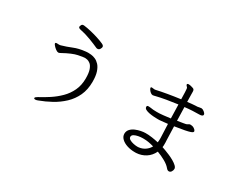

<svg xmlns="http://www.w3.org/2000/svg" viewBox="-101 -1238 2203 1775"><g transform="rotate(30 1000.0 -350.0)"><path d="M394 -753Q428 -749 468.5 -739.5Q509 -730 548.5 -717.5Q588 -705 617 -692Q641 -682 641 -666Q641 -657 632.5 -642.5Q624 -628 607 -628Q605 -628 602 -628.5Q599 -629 596 -630Q557 -648 498 -670.5Q439 -693 382 -704Q361 -709 361 -723Q361 -727 367 -740Q373 -753 388 -753ZM371 60Q356 66 346 66Q330 66 330 57Q330 47 354 34Q405 7 457 -27Q509 -61 553.5 -105Q598 -149 625 -206.5Q652 -264 652 -337Q652 -397 639.5 -430.5Q627 -464 609 -478Q591 -492 575 -495Q559 -498 552 -498Q535 -498 481 -487Q427 -476 336 -426Q330 -423 324 -420Q318 -417 311 -417Q300 -417 283.5 -429Q267 -441 255 -455Q243 -469 243 -475Q243 -480 247 -483Q251 -485 257 -485Q262 -485 268 -484.5Q274 -484 280 -484Q285 -484 289 -484.5Q293 -485 297 -486Q353 -502 405 -523.5Q457 -545 524 -552Q532 -553 539.5 -553.5Q547 -554 555 -554Q566 -554 586 -552Q606 -550 629.5 -540Q653 -530 674 -507.5Q695 -485 708.5 -445Q722 -405 722 -342Q722 -257 692 -192.5Q662 -128 611 -80Q560 -32 498 2Q436 36 371 60Z M1383 27Q1340 27 1301.5 14.5Q1263 2 1239.5 -21Q1216 -44 1216 -73V-76Q1217 -103 1235 -122.5Q1253 -142 1280 -153.5Q1307 -165 1335 -170.5Q1363 -176 1384 -176Q1419 -176 1454 -171Q1489 -166 1523 -158Q1526 -175 1526 -194V-207L1520 -353Q1497 -350 1478 -348.5Q1459 -347 1445 -345Q1443 -345 1441 -345L1433 -344Q1431 -344 1429 -344H1409Q1395 -344 1371.5 -345.5Q1348 -347 1324 -351.5Q1300 -356 1283.5 -365Q1267 -374 1267 -390Q1267 -398 1271 -401Q1275 -404 1286 -404Q1298 -404 1308 -402Q1333 -397 1373 -397Q1387 -397 1402.5 -397.5Q1418 -398 1444.5 -401Q1471 -404 1518 -410Q1517 -449 1516 -486Q1515 -523 1514 -557Q1453 -549 1395 -539Q1337 -529 1293 -518Q1286 -517 1279 -514.5Q1272 -512 1265 -512Q1253 -512 1241 -521.5Q1229 -531 1221 -543Q1213 -555 1213 -562Q1213 -566 1217 -569Q1219 -570 1224 -570Q1230 -570 1238 -568.5Q1246 -567 1251 -567Q1255 -567 1259 -567.5Q1263 -568 1267 -569Q1310 -579 1376.5 -590.5Q1443 -602 1512 -611Q1511 -660 1510 -685.5Q1509 -711 1507.5 -721.5Q1506 -732 1502 -735Q1498 -740 1493 -745Q1488 -750 1488 -756V-757Q1489 -766 1504 -766Q1510 -766 1516.5 -765Q1523 -764 1527 -763Q1558 -756 1564 -748Q1570 -740 1570 -726V-721Q1570 -715 1570.5 -687Q1571 -659 1572 -618Q1595 -621 1615.5 -623Q1636 -625 1654 -626Q1661 -626 1667 -626.5Q1673 -627 1678 -627Q1688 -628 1696 -630.5Q1704 -633 1714 -633H1719Q1731 -632 1746.5 -620Q1762 -608 1765 -596V-592Q1765 -582 1754.5 -577.5Q1744 -573 1727 -573Q1694 -573 1654.5 -571Q1615 -569 1574 -564L1578 -420Q1615 -426 1640 -430Q1665 -434 1672 -437Q1683 -442 1687.5 -446Q1692 -450 1702 -451H1706Q1727 -451 1743.5 -440.5Q1760 -430 1764 -419Q1764 -418 1764.5 -416.5Q1765 -415 1765 -413Q1765 -409 1760.5 -404Q1756 -399 1739 -393Q1722 -387 1684 -379.5Q1646 -372 1580 -362Q1582 -312 1583 -271Q1584 -230 1585 -210Q1586 -203 1586 -196V-161Q1586 -151 1584 -142Q1596 -138 1619.5 -129.5Q1643 -121 1670.5 -109Q1698 -97 1723 -82.5Q1748 -68 1764 -52.5Q1780 -37 1780 -22Q1780 -7 1770.5 8Q1761 23 1745 23Q1739 23 1732 19.5Q1725 16 1717 6Q1695 -21 1653 -44.5Q1611 -68 1567 -84Q1543 -33 1498.5 -4.5Q1454 24 1398 27ZM1385 -122Q1364 -122 1339 -117.5Q1314 -113 1296 -103Q1278 -93 1278 -76Q1278 -60 1295.5 -49.5Q1313 -39 1337.5 -34Q1362 -29 1381 -29Q1385 -29 1388.5 -29.5Q1392 -30 1395 -30Q1430 -34 1459 -53.5Q1488 -73 1505 -104Q1474 -113 1447.5 -117.5Q1421 -122 1394 -122Z"/></g></svg>

Font: Klee One SemiBold
Style: Regular
Weight: 600
Designer: Fontworks Inc.
Foundry: Fontworks Inc.
Version: Version 1.00;January 12, 2022;FontCreator 13.0.0.2683 64-bit